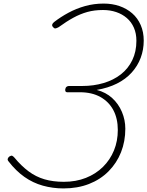

<svg xmlns="http://www.w3.org/2000/svg" viewBox="-20 -1035 824 1074"><path d="M335 19Q275 19 219.5 3.5Q164 -12 116.5 -45.5Q69 -79 28 -132Q21 -140 23.5 -147.5Q26 -155 33 -160Q43 -166 48.5 -163.5Q54 -161 61 -153Q99 -107 140 -76.5Q181 -46 229 -32Q277 -18 337 -18Q405 -18 460.5 -40Q516 -62 556 -101.5Q596 -141 617.5 -193.5Q639 -246 639 -308Q639 -372 614 -419Q589 -466 541.5 -492.5Q494 -519 427 -519H355Q351 -519 347.5 -522.5Q344 -526 345 -536Q347 -546 353 -550Q359 -554 365 -554H440Q504 -554 559.5 -570.5Q615 -587 656 -619Q697 -651 720 -698.5Q743 -746 743 -807Q743 -848 729 -880Q715 -912 689.5 -934Q664 -956 630 -967.5Q596 -979 556 -979Q508 -979 468.5 -968Q429 -957 390.5 -936Q352 -915 308 -883Q297 -877 290.5 -876Q284 -875 278 -882Q270 -890 272 -897.5Q274 -905 283 -912Q319 -940 362.5 -963.5Q406 -987 455.5 -1001Q505 -1015 560 -1015Q608 -1015 648.5 -1001Q689 -987 719.5 -960.5Q750 -934 767 -895Q784 -856 784 -808Q784 -757 767 -711.5Q750 -666 716.5 -629Q683 -592 634 -567.5Q585 -543 521 -532Q572 -519 607.5 -486.5Q643 -454 662 -409Q681 -364 681 -315Q681 -244 657 -183.5Q633 -123 587.5 -77Q542 -31 478 -6Q414 19 335 19Z"/></svg>

Font: Playwrite RO Thin
Style: Regular
Weight: 250
Version: Version 1.002